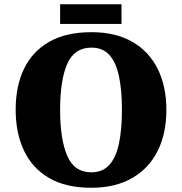

<svg xmlns="http://www.w3.org/2000/svg" viewBox="-20 -877 860 907"><path d="M411 10Q291 10 212 -36Q133 -82 93.5 -165Q54 -248 54 -359Q54 -470 93.5 -552Q133 -634 212.5 -679.5Q292 -725 412 -725Q526 -725 605 -679.5Q684 -634 725 -551.5Q766 -469 766 -358Q766 -247 725 -164.5Q684 -82 604.5 -36Q525 10 411 10ZM411 -63Q465 -63 496.5 -98Q528 -133 542 -199Q556 -265 556 -358Q556 -451 542 -517Q528 -583 496.5 -617.5Q465 -652 412 -652Q331 -652 297.5 -575Q264 -498 264 -358Q264 -219 297.5 -141Q331 -63 411 -63ZM264 -764V-857H554V-764Z"/></svg>

Font: Noto Serif Kannada Black
Style: Regular
Weight: 900
Version: Version 2.003